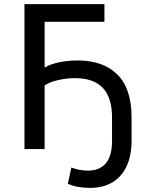

<svg xmlns="http://www.w3.org/2000/svg" viewBox="-20 -725 718 934"><path d="M418 189Q387 189 359.5 184Q332 179 310 169L327 90Q346 97 366 101Q386 105 408 105Q463 105 494 70.5Q525 36 525 -41V-149Q526 -247 481.5 -296Q437 -345 343 -345Q316 -345 288.5 -340.5Q261 -336 237.5 -328.5Q214 -321 197 -309V0H99V-705H488V-619H197V-396Q214 -407 240 -415Q266 -423 297 -427Q328 -431 357 -431Q482 -431 551 -362.5Q620 -294 620 -155V-42Q620 33 595.5 84.5Q571 136 526 162.5Q481 189 418 189Z"/></svg>

Font: Nunito Sans 7pt SemiCondensed Medium
Style: Regular
Weight: 500
Width: 4
Designer: Vernon Adams
Foundry: Vernon Adams
Version: Version 3.101;gftools[0.9.27]